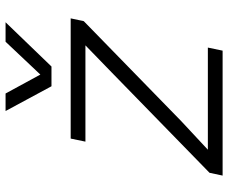

<svg xmlns="http://www.w3.org/2000/svg" viewBox="-85 -735 820 690"><g transform="rotate(-90 325.0 -390.0)"><path d="M39 0 49 -47 408 -397 507 -493H369H161L172 -546H604L594 -499L235 -149L132 -53H274H499L488 0ZM271 -780H334L402 -655L520 -780H590L431 -615H360Z"/></g></svg>

Font: Azeret Mono Thin ExtraLight
Style: Italic
Weight: 250
Italic angle: -12°
Version: Version 1.002